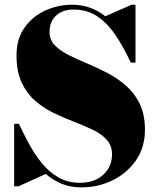

<svg xmlns="http://www.w3.org/2000/svg" viewBox="-20 -780 674 814"><path d="M325 14.5Q278.5 14.5 241.2 -1Q204 -16.5 174 -42.5L58.5 10H40V-255H60Q79.5 -214 103 -170.2Q126.5 -126.5 156.8 -89Q187 -51.5 227 -28.2Q267 -5 320 -5Q362 -5 392.2 -21.2Q422.5 -37.5 438.8 -64.8Q455 -92 455 -125Q455 -162.5 433 -187Q411 -211.5 375 -229Q339 -246.5 295.8 -263Q252.5 -279.5 209.2 -300.2Q166 -321 130 -352Q94 -383 72 -429.8Q50 -476.5 50 -545Q50 -615 84 -663Q118 -711 172.2 -735.5Q226.5 -760 287 -760Q327 -760 362 -747.2Q397 -734.5 426.5 -711L538 -760H554.5V-514.5H534.5Q504.5 -579 470.5 -630Q436.5 -681 393.2 -710.2Q350 -739.5 292 -739.5Q244.5 -739.5 217.2 -713.5Q190 -687.5 190 -645Q190 -611.5 212 -588.5Q234 -565.5 270 -547.2Q306 -529 349.2 -511Q392.5 -493 435.5 -470.5Q478.5 -448 514.5 -416.5Q550.5 -385 572.5 -339.8Q594.5 -294.5 594.5 -230Q594.5 -155 556.5 -100.2Q518.5 -45.5 457 -15.5Q395.5 14.5 325 14.5Z"/></svg>

Font: Bodoni Moda Black
Style: Regular
Weight: 900
Version: Version 2.005